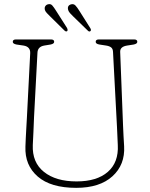

<svg xmlns="http://www.w3.org/2000/svg" viewBox="-20 -890 721 925"><path d="M543.5 -280.5 524.5 -639.5Q524 -654.5 515.8 -661.2Q507.5 -668 491.5 -670.5L459 -675.5Q441 -678.5 441 -688.5Q441 -700 456.5 -700H626Q641.5 -700 641.5 -688.5Q641.5 -679 624 -675.5L592 -670.5Q558 -665 559 -640L573 -280.5Q574 -256.5 575.2 -233.5Q576.5 -210.5 578 -185.5Q583 -96.5 521.8 -40.8Q460.5 15 347 15Q224.5 15 161.8 -39.5Q99 -94 102.5 -183.5Q103 -200 104.2 -225.5Q105.5 -251 107 -277Q108.5 -303 109.5 -321L125.5 -633.5Q127 -665 93.5 -670.5L59.5 -675.5Q41.5 -679 41.5 -688.5Q41.5 -700 57 -700H225.5Q241 -700 241 -688.5Q241 -679 223.5 -675.5L193 -670.5Q162 -665 160.5 -636.5L144 -326Q142 -285.5 141 -253Q140 -220.5 138 -191.5Q134.5 -107.5 191.8 -61.8Q249 -16 349 -16Q447 -16 499.5 -62Q552 -108 547.5 -191.5Q546 -223 545.2 -242.8Q544.5 -262.5 543.5 -280.5ZM250.5 -837.5 302.5 -756Q308 -745.5 304 -740.5Q298.5 -735.5 290.5 -743L220 -812.5Q213 -819.5 206 -826.8Q199 -834 196.5 -841.5Q193.5 -852.5 198 -859.8Q202.5 -867 210.5 -869Q223.5 -873 231.8 -863.8Q240 -854.5 250.5 -837.5ZM362.5 -837.5 414 -756Q421 -745.5 416 -740.5Q410 -735 402.5 -743L331.5 -812Q324.5 -819 317.8 -826.2Q311 -833.5 308.5 -841.5Q302.5 -863 322 -869Q335 -872.5 343.5 -863.5Q352 -854.5 362.5 -837.5Z"/></svg>

Font: Fraunces 72pt SuperSoft Thin
Style: Regular
Weight: 100
Version: Version 1.000;[b76b70a41]